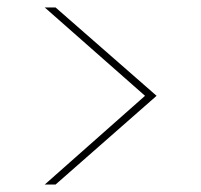

<svg xmlns="http://www.w3.org/2000/svg" viewBox="-20 -519 540 515"><path d="M100 -24 369 -262 100 -499H129L400 -262L129 -24Z"/></svg>

Font: DM Sans 20pt Thin
Style: Regular
Weight: 250
Version: Version 4.004;gftools[0.9.30]